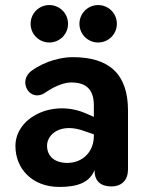

<svg xmlns="http://www.w3.org/2000/svg" viewBox="-20 -729 576 759"><path d="M215 10C286 10 334 -7 354 -57V-53C354 -12 380 8 420 8C462 8 486 -18 486 -59V-292C486 -435 413 -504 265 -503C228 -503 161 -490 106 -450C47 -409 98 -321 159 -363C204 -394 240 -403 262 -403C323 -403 351 -373 351 -312V-267L319 -281C187 -338 41 -264 41 -152C41 -62 107 10 215 10ZM175 -561C216 -561 249 -594 249 -635C249 -676 216 -709 175 -709C134 -709 101 -676 101 -635C101 -594 134 -561 175 -561ZM368 -561C409 -561 442 -594 442 -635C442 -676 409 -709 368 -709C327 -709 294 -676 294 -635C294 -594 327 -561 368 -561ZM166 -153C166 -199 221 -246 316 -210L351 -198V-192C351 -128 306 -85 246 -85C194 -85 166 -113 166 -153Z"/></svg>

Font: SN Pro
Style: Bold
Weight: 700
Designer: Tobias Whetton
Foundry: Supernotes
Version: Version 1.003;Glyphs 3.3 (3324)